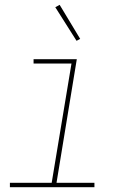

<svg xmlns="http://www.w3.org/2000/svg" viewBox="-20 -775 540 795"><path d="M21 0V-18H194L276 -512H119V-530H298L214 -18H371V0ZM297 -606 209 -745 227 -755 312 -614Z"/></svg>

Font: Iosevka Curly Thin Oblique
Style: Regular
Weight: 100
Italic angle: -9°
Monospace: yes
Designer: Belleve Invis
Foundry: Belleve Invis
Version: Version 11.1.0; ttfautohint (v1.8.3)